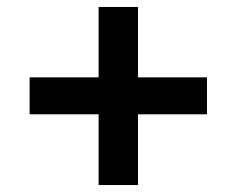

<svg xmlns="http://www.w3.org/2000/svg" viewBox="-20 -536 679 551"><path d="M65 -208H263V-5H376V-208H574V-314H376V-516H263V-314H65Z"/></svg>

Font: Jost Medium
Style: Regular
Weight: 500
Version: Version 3.710